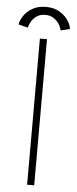

<svg xmlns="http://www.w3.org/2000/svg" viewBox="-75 -834 345 864"><g transform="rotate(5 97.0 -402.0)"><path d="M82 -660H114V0H82ZM-19 -715Q-17 -732.5 -3.2 -753.5Q10.5 -774.5 35.8 -789.5Q61 -804.5 97 -804.5Q133 -804.5 158 -789.8Q183 -775 197 -754.2Q211 -733.5 213 -715L171.5 -704.5Q169 -718.5 159.8 -733.2Q150.5 -748 134.8 -758.2Q119 -768.5 97 -768.5Q75 -768.5 59.5 -758.2Q44 -748 35.2 -733.2Q26.5 -718.5 23.5 -704.5Z"/></g></svg>

Font: League Spartan Extralight
Style: Regular
Weight: 200
Foundry: The League of Moveable Type
Version: Version 2.300; ttfautohint (v1.8.3)